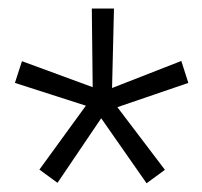

<svg xmlns="http://www.w3.org/2000/svg" viewBox="-20 -731 464 440"><path d="M70.3 -342.3 176.8 -488.8 14.2 -541 30.3 -590.8 192.4 -531.2 190.4 -711.4H241.2L236.8 -529.3L395.5 -591.3L411.6 -541L249 -485.4L357.9 -341.8L315.9 -311L211.9 -460L111.8 -312Z"/></svg>

Font: Vazirmatn RD UI ExtraLight
Style: Regular
Weight: 200
Designer: Saber Rastikerdar
Foundry: Saber Rastikerdar
Version: Version 33.003